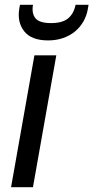

<svg xmlns="http://www.w3.org/2000/svg" viewBox="-20 -778 388 798"><path d="M123 -548H214L117 0H26ZM345 -740Q340 -712 326.5 -688.5Q313 -665 292 -647.5Q271 -630 242.5 -620Q214 -610 180 -610Q111 -610 81 -647.5Q51 -685 60 -741L63 -758H117Q111 -722 127.5 -702Q144 -682 192 -682Q240 -682 263.5 -702Q287 -722 294 -758H348Z"/></svg>

Font: SVN-Poppins
Style: Italic
Weight: 400
Italic angle: -10°
Designer: Ninad Kale (Devanagari), Jonny Pinhorn (Latin)
Foundry: Indian Type Foundry
Version: Version 3.002 2017; ttfautohint (v1.8.3)